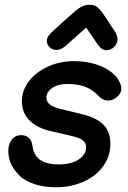

<svg xmlns="http://www.w3.org/2000/svg" viewBox="-20 -787 537 807"><path d="M215 0Q279 0 331.5 -23.5Q384 -47 414 -89Q444 -130 444 -182Q444 -232 416.5 -261Q389 -290 333 -305Q311 -311 239 -328Q204 -336 189.5 -348Q175 -360 175 -376Q175 -400 199 -417Q223 -434 263 -434Q307 -434 337.5 -422.5Q368 -411 392 -386Q415 -361 442 -365Q459 -367 474.5 -382Q490 -397 490 -415Q490 -422 489 -425Q480 -458 451 -481.5Q422 -505 380.5 -517.5Q339 -530 292 -530Q231 -530 180.5 -506.5Q130 -483 101 -445Q72 -406 72 -361Q72 -312 105.5 -279.5Q139 -247 201 -234Q243 -225 267 -219Q312 -209 327 -198Q342 -187 342 -168Q342 -138 311 -117Q280 -96 229 -96Q175 -96 148 -115.5Q121 -135 116 -176Q113 -198 100 -208.5Q87 -219 70 -219Q44 -219 29 -199.5Q14 -180 15 -149Q16 -117 29 -92.5Q42 -68 65 -46Q83 -28 122.5 -14Q162 0 215 0ZM427 -576Q446 -576 460 -590Q474 -604 474 -623Q474 -639 459 -661L443 -684Q434 -700 410 -734Q398 -751 386 -759Q374 -767 356 -767Q337 -767 321 -758Q305 -749 285 -731L205 -659Q189 -644 183 -635Q177 -626 177 -614Q177 -600 188.5 -588.5Q200 -577 219 -577Q237 -577 259 -597L342 -671L391 -600Q407 -576 427 -576Z"/></svg>

Font: Balsamiq Sans
Style: Italic
Weight: 400
Italic angle: -12°
Designer: Michael Angeles
Foundry: Balsamiq SRL
Version: Version 1.020; ttfautohint (v1.8.4.7-5d5b);gftools[0.9.26]